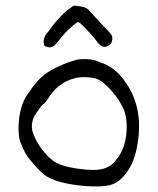

<svg xmlns="http://www.w3.org/2000/svg" viewBox="-20 -662 562 683"><path d="M255.9 -450.2Q303.7 -456.1 335.9 -440.4Q391.6 -423.8 430.7 -363.3Q486.3 -279.3 471.7 -167Q461.9 -84 423.8 -40Q401.4 -11.7 372.1 -3.9Q342.8 3.9 285.2 0Q179.7 -8.8 137.7 -40Q121.1 -53.7 97.7 -80.6Q74.2 -107.4 67.4 -123Q63.5 -128.9 50.8 -161.1Q42 -197.3 48.8 -245.6Q55.7 -293.9 77.1 -325.2Q108.4 -373 137.7 -396.5Q184.6 -430.7 255.9 -450.2ZM326.2 -380.9Q316.4 -385.7 289.6 -387.2Q262.7 -388.7 246.1 -383.8Q186.5 -368.2 152.3 -313.5Q137.7 -292 135.7 -292Q131.8 -292 120.6 -276.4Q109.4 -260.7 101.6 -248Q87.9 -216.8 96.7 -191.4Q107.4 -157.2 135.3 -123Q163.1 -88.9 190.4 -78.1Q215.8 -67.4 263.7 -61Q311.5 -54.7 338.9 -59.6Q375 -67.4 392.6 -92.8Q430.7 -136.7 430.7 -211.9Q430.7 -259.8 410.2 -292Q395.5 -319.3 370.1 -346.2Q344.7 -373 326.2 -380.9ZM232.4 -634.8Q240.2 -641.6 243.7 -642.1Q247.1 -642.6 254.9 -640.6Q282.2 -638.7 293 -628.9Q296.9 -625 338.9 -579.1Q372.1 -544.9 377 -537.1Q382.8 -525.4 376 -508.8Q373 -503.9 365.7 -499.5Q358.4 -495.1 352.1 -495.1Q345.7 -495.1 336.9 -501.5Q328.1 -507.8 323.2 -516.6Q319.3 -522.5 298.3 -545.9Q277.3 -569.3 264.6 -580.1Q258.8 -585 253.9 -582Q243.2 -575.2 223.1 -556.2Q203.1 -537.1 189.5 -517.6Q175.8 -501 168.5 -496.6Q161.1 -492.2 151.4 -494.1Q142.6 -496.1 139.2 -498.5Q135.7 -501 135.7 -507.8Q132.8 -530.3 152.3 -549.8Q171.9 -579.1 194.8 -602.5Q217.8 -626 232.4 -634.8Z"/></svg>

Font: JasonHandwriting1
Style: Regular
Weight: 400
Version: Version 1.48.20